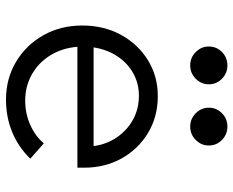

<svg xmlns="http://www.w3.org/2000/svg" viewBox="-89 -679 778 640"><g transform="rotate(90 300.0 -359.0)"><path d="M312 10Q242 10 186 -23.5Q130 -57 97.5 -114.5Q65 -172 65 -244Q65 -316 96 -373Q127 -430 180.5 -463Q234 -496 300 -496Q369 -496 423 -463.5Q477 -431 508 -375.5Q539 -320 539 -250V-228H136Q140 -178 164 -138.5Q188 -99 227.5 -76.5Q267 -54 315 -54Q358 -54 395.5 -70.5Q433 -87 458 -116L509 -71Q470 -31 420 -10.5Q370 10 312 10ZM138 -282H467Q461 -326 437.5 -360Q414 -394 378.5 -413.5Q343 -433 299 -433Q258 -433 224 -414Q190 -395 167.5 -361Q145 -327 138 -282ZM198 -604Q172 -604 153.5 -622.5Q135 -641 135 -665.9Q135 -691.8 153.4 -709.9Q171.8 -728 198 -728Q224 -728 242.5 -709.9Q261 -691.8 261 -665.9Q261 -641 242.5 -622.5Q224 -604 198 -604ZM402 -604Q376 -604 357.5 -622.5Q339 -641 339 -665.9Q339 -691.8 357.4 -709.9Q375.8 -728 402 -728Q428 -728 446.5 -709.9Q465 -691.8 465 -665.9Q465 -641 446.5 -622.5Q428 -604 402 -604Z"/></g></svg>

Font: Red Hat Mono VF Light
Style: Regular
Weight: 300
Monospace: yes
Designer: Pentagram, MCKL
Foundry: Pentagram, MCKL
Version: Version 1.023